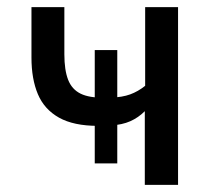

<svg xmlns="http://www.w3.org/2000/svg" viewBox="-20 -517 601 537"><path d="M385 0V-206Q367 -188 344.5 -178Q322 -168 290 -166L308 -182V-60H245V-182L254 -165Q186 -165 145 -188Q104 -211 86 -253.5Q68 -296 68 -356V-497H160V-365Q160 -321 170.5 -294Q181 -267 205.5 -255Q230 -243 272 -244L245 -233V-377H308V-233L291 -244Q322 -245 344 -253Q366 -261 386 -277V-497H478V0Z"/></svg>

Font: Nunito Sans 7pt Condensed Medium
Style: Regular
Weight: 500
Width: 3
Designer: Vernon Adams
Foundry: Vernon Adams
Version: Version 3.101;gftools[0.9.27]